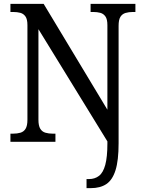

<svg xmlns="http://www.w3.org/2000/svg" viewBox="-20 -734 746 994"><path d="M428 240V193H441Q471 193 492.5 176.5Q514 160 525 119.5Q536 79 536 9V-2L179 -583V-114Q179 -83 188.5 -67.5Q198 -52 215 -47Q232 -42 253 -42H267V0H34V-42H47Q69 -42 86 -47Q103 -52 112.5 -67.5Q122 -83 122 -114V-604Q122 -634 112 -648.5Q102 -663 85.5 -667.5Q69 -672 48 -672H34V-714H206L536 -166V-604Q536 -634 526 -648.5Q516 -663 499.5 -667.5Q483 -672 463 -672H449V-714H681V-672H668Q647 -672 630 -667Q613 -662 603.5 -647Q594 -632 594 -600V8Q594 97 578 147.5Q562 198 530.5 219Q499 240 450 240Z"/></svg>

Font: Noto Serif SemiCondensed
Style: Regular
Weight: 400
Width: 4
Designer: Monotype Design Team
Foundry: Monotype Imaging Inc.
Version: Version 2.013